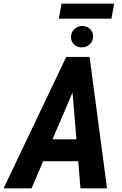

<svg xmlns="http://www.w3.org/2000/svg" viewBox="-62 -1019 662 1039"><path d="M355.5 -577.1 108.9 0H-42.5L296.4 -710.9H391.6ZM373.5 0 324.7 -588.9 332.5 -710.9H422.9L517.1 0ZM423.8 -265.1 402.8 -146.5H90.3L111.3 -265.1ZM322.3 -819.3Q322.3 -843.8 339.6 -860.8Q356.9 -877.9 381.3 -878.4Q406.7 -878.9 424.3 -863Q441.9 -847.2 441.9 -821.8Q441.9 -796.4 424.6 -779.8Q407.2 -763.2 382.8 -762.7Q357.9 -761.7 339.8 -777.3Q321.8 -793 322.3 -819.3ZM555.7 -999 541 -918H256.3L271 -999Z"/></svg>

Font: Roboto Condensed
Style: Bold Italic
Weight: 700
Italic angle: -12°
Designer: Christian Robertson
Foundry: Google
Version: Version 3.0